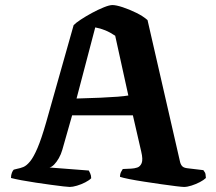

<svg xmlns="http://www.w3.org/2000/svg" viewBox="-20 -740 854 760"><path d="M256 0Q251 0 230.8 -2.2Q210.5 -4.5 181.5 -8.5Q152.5 -12.5 122 -17Q91.5 -21.5 65 -26.5Q38.5 -31.5 23.5 -35.5Q23.5 -47 27 -56Q30.5 -65 34.5 -68.5L48.5 -72Q60 -74 72.5 -79Q85 -84 99 -101Q113 -118 128.5 -154.2Q144 -190.5 162.5 -255L271.5 -640.5Q280 -649.5 299.8 -662.5Q319.5 -675.5 344 -688.8Q368.5 -702 390.8 -711Q413 -720 425 -720Q439.5 -720 465.5 -711.5Q491.5 -703 519 -689.5Q546.5 -676 564 -660.5L693 -98Q696 -87 702.2 -81.2Q708.5 -75.5 722 -74L785 -66.5Q788.5 -61 791.2 -57.2Q794 -53.5 795 -35.5Q787 -27.5 771.2 -19.2Q755.5 -11 738.2 -5.5Q721 0 708.5 0Q701.5 0 676.8 -3Q652 -6 618.5 -10.8Q585 -15.5 551.2 -20.8Q517.5 -26 491.2 -31.2Q465 -36.5 455 -40Q455 -52.5 460.2 -61.2Q465.5 -70 466 -71L499 -72.5Q511.5 -73 523.2 -76.8Q535 -80.5 540.8 -94.5Q546.5 -108.5 539 -140L506 -283.5H265.5L226.5 -146.5Q221.5 -129 212.8 -113.8Q204 -98.5 194.5 -88.8Q185 -79 176 -77L331.5 -65Q333 -62 337 -53.8Q341 -45.5 341 -34.5Q333.5 -26.5 317.5 -18.2Q301.5 -10 284.5 -5Q267.5 0 256 0ZM283 -350Q336 -351.5 376.8 -353.2Q417.5 -355 445.8 -357.2Q474 -359.5 488 -362L436 -598.5Q416 -612 396.5 -620Q377 -628 357 -631.5Z"/></svg>

Font: Texturina Medium
Style: Regular
Weight: 500
Designer: Guillermo Torres Carreño
Foundry: Omnibus-Type
Version: Version 1.003